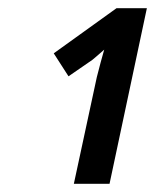

<svg xmlns="http://www.w3.org/2000/svg" viewBox="-20 -864 378 468"><path d="M216 -676Q221 -696 225.5 -712.5Q230 -729 234 -743Q216 -727 205 -718L147 -678L111 -734L264 -844H338L247 -416H160Z"/></svg>

Font: Noto Sans Condensed SemiBold
Style: Italic
Weight: 600
Width: 3
Italic angle: -12°
Designer: Monotype Design Team
Foundry: Monotype Imaging Inc.
Version: Version 2.013; ttfautohint (v1.8.4.7-5d5b)